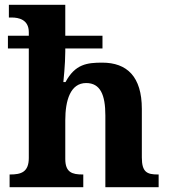

<svg xmlns="http://www.w3.org/2000/svg" viewBox="-20 -780 707 800"><path d="M20 0H327V-53H324C280 -53 252 -62 252 -118V-279C252 -361 273 -434 339 -434C398 -434 419 -385 419 -299V0H641V-53H638C593 -53 571 -62 571 -124V-326C571 -461 509 -519 406 -519C343 -519 293 -513 253 -438H244C244 -438 252 -513 252 -565V-578H407V-631H252V-760H17V-707H29C57 -707 100 -699 100 -646V-631H13V-578H100V-122C100 -62 67 -53 22 -53H20Z"/></svg>

Font: Noto Nastaliq Urdu
Style: Bold
Weight: 700
Designer: Monotype Design Team (Patrick Giasson: type design, Kamal Mansour: OpenType code, Glenda Bellarosa). Updated by Simon Co
Foundry: Monotype Imaging Inc., Simon Cozens
Version: Version 3.009